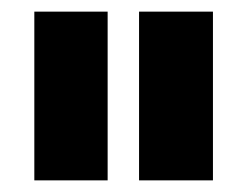

<svg xmlns="http://www.w3.org/2000/svg" viewBox="-20 -717 425 330"><path d="M39 -697H165V-407H39ZM219 -697H346V-407H219Z"/></svg>

Font: HK Grotesk Black
Style: Regular
Weight: 900
Designer: Alfredo Marco Pradil
Foundry: Hanken Design Co.
Version: Version 3.001